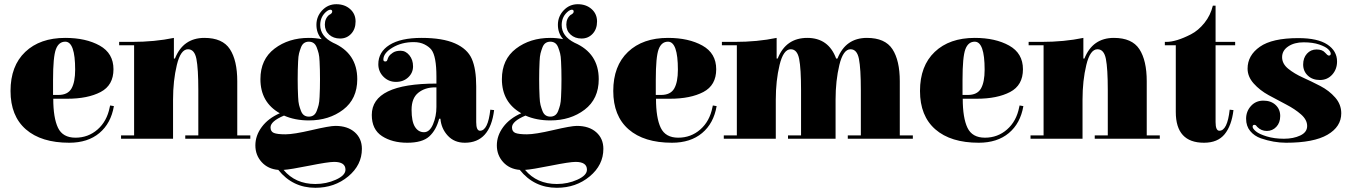

<svg xmlns="http://www.w3.org/2000/svg" viewBox="-20 -668 6421 912"><path d="M501 -158 503 -167 521 -164Q507 -82 452 -36Q397 10 309 10Q176 10 103 -53.5Q30 -117 30 -236Q30 -355 100 -421.5Q170 -488 290 -488Q388 -488 453.5 -451.5Q519 -415 519 -339Q519 -263 458 -231Q397 -199 299 -199H233Q233 -108 255.5 -61Q278 -14 338.5 -14Q399 -14 443.5 -53Q488 -92 501 -158ZM232 -289V-217H257Q302 -217 319.5 -247.5Q337 -278 337 -337Q337 -470 290 -470Q259 -470 245.5 -434Q232 -398 232 -289Z M617 -453H546V-469H606Q715 -469 806 -488V-390H811Q850 -488 951 -488Q1037 -488 1072 -434.5Q1107 -381 1107 -282V-25H1169V-9H860V-25H922V-240Q922 -342 913 -388Q904 -434 873 -434Q838 -434 820 -359.5Q802 -285 802 -195V-9H555V-25H617Z M1217 -292Q1217 -386 1284 -437Q1351 -488 1447 -488Q1478 -488 1508 -482Q1483 -510 1483 -550Q1483 -590 1510.5 -619Q1538 -648 1577.5 -648Q1617 -648 1643 -625Q1669 -602 1669 -566Q1669 -530 1648 -507.5Q1627 -485 1595.5 -485Q1564 -485 1543.5 -503.5Q1523 -522 1523 -551Q1523 -580 1543 -597Q1558 -604 1558 -613Q1558 -622 1549 -622Q1543 -622 1534 -616Q1501 -591 1501 -549Q1501 -496 1562 -465Q1677 -415 1677 -292Q1677 -198 1610 -147Q1543 -96 1447 -96Q1381 -96 1329 -119Q1265 -92 1265 -63Q1265 -43 1281 -36.5Q1297 -30 1336 -30Q1375 -30 1460.5 -50Q1546 -70 1573 -70Q1631 -70 1665 -40Q1699 -10 1699 39Q1699 116 1634 170Q1569 224 1478 224Q1370 224 1302 139Q1253 135 1223 102Q1193 69 1193 22.5Q1193 -24 1223.5 -65Q1254 -106 1309 -130Q1217 -182 1217 -292ZM1424.5 -120.5Q1434 -114 1447 -114Q1460 -114 1469.5 -120.5Q1479 -127 1484.5 -141.5Q1490 -156 1493.5 -169.5Q1497 -183 1498 -208Q1499 -233 1499.5 -248Q1500 -263 1500 -292Q1500 -321 1499.5 -336Q1499 -351 1498 -376Q1497 -401 1493.5 -414.5Q1490 -428 1484.5 -442.5Q1479 -457 1469.5 -463.5Q1460 -470 1447 -470Q1434 -470 1424.5 -463.5Q1415 -457 1409.5 -442.5Q1404 -428 1400.5 -414.5Q1397 -401 1396 -376Q1395 -351 1394.5 -336Q1394 -321 1394 -292Q1394 -263 1394.5 -248Q1395 -233 1396 -208Q1397 -183 1400.5 -169.5Q1404 -156 1409.5 -141.5Q1415 -127 1424.5 -120.5ZM1567 101Q1539 101 1449 119Q1359 137 1327 139Q1383 206 1478 206Q1530 206 1575.5 185.5Q1621 165 1621 138Q1621 101 1567 101Z M2053 -160V-253Q2049 -253 2046 -253Q1999 -253 1967 -227.5Q1935 -202 1935 -146.5Q1935 -91 1951 -65.5Q1967 -40 1994 -40Q2021 -40 2037 -78Q2053 -116 2053 -160ZM2260 -47Q2298 -47 2309 -147L2327 -145Q2308 10 2188 10Q2138 10 2107 -23.5Q2076 -57 2072 -104H2066Q2052 -50 2019 -20Q1986 10 1914.5 10Q1843 10 1794.5 -21.5Q1746 -53 1746 -122Q1746 -271 2053 -271V-304Q2053 -401 2029 -432Q2018 -446 1996.5 -457Q1975 -468 1945 -468Q1888 -468 1844.5 -442Q1801 -416 1801 -385Q1801 -376 1810 -376Q1816 -376 1818 -379.5Q1820 -383 1821 -386.5Q1822 -390 1823 -392.5Q1824 -395 1827.5 -401Q1831 -407 1845 -417Q1859 -427 1883 -427Q1907 -427 1924.5 -405.5Q1942 -384 1942 -353Q1942 -322 1919 -300.5Q1896 -279 1861 -279Q1826 -279 1801.5 -303.5Q1777 -328 1777 -363Q1777 -421 1830 -454.5Q1883 -488 1982.5 -488Q2082 -488 2141 -462Q2200 -436 2221 -388.5Q2242 -341 2242 -258V-88Q2242 -47 2260 -47Z M2364 -292Q2364 -386 2431 -437Q2498 -488 2594 -488Q2625 -488 2655 -482Q2630 -510 2630 -550Q2630 -590 2657.5 -619Q2685 -648 2724.5 -648Q2764 -648 2790 -625Q2816 -602 2816 -566Q2816 -530 2795 -507.5Q2774 -485 2742.5 -485Q2711 -485 2690.5 -503.5Q2670 -522 2670 -551Q2670 -580 2690 -597Q2705 -604 2705 -613Q2705 -622 2696 -622Q2690 -622 2681 -616Q2648 -591 2648 -549Q2648 -496 2709 -465Q2824 -415 2824 -292Q2824 -198 2757 -147Q2690 -96 2594 -96Q2528 -96 2476 -119Q2412 -92 2412 -63Q2412 -43 2428 -36.5Q2444 -30 2483 -30Q2522 -30 2607.5 -50Q2693 -70 2720 -70Q2778 -70 2812 -40Q2846 -10 2846 39Q2846 116 2781 170Q2716 224 2625 224Q2517 224 2449 139Q2400 135 2370 102Q2340 69 2340 22.5Q2340 -24 2370.5 -65Q2401 -106 2456 -130Q2364 -182 2364 -292ZM2571.5 -120.5Q2581 -114 2594 -114Q2607 -114 2616.5 -120.5Q2626 -127 2631.5 -141.5Q2637 -156 2640.5 -169.5Q2644 -183 2645 -208Q2646 -233 2646.5 -248Q2647 -263 2647 -292Q2647 -321 2646.5 -336Q2646 -351 2645 -376Q2644 -401 2640.5 -414.5Q2637 -428 2631.5 -442.5Q2626 -457 2616.5 -463.5Q2607 -470 2594 -470Q2581 -470 2571.5 -463.5Q2562 -457 2556.5 -442.5Q2551 -428 2547.5 -414.5Q2544 -401 2543 -376Q2542 -351 2541.5 -336Q2541 -321 2541 -292Q2541 -263 2541.5 -248Q2542 -233 2543 -208Q2544 -183 2547.5 -169.5Q2551 -156 2556.5 -141.5Q2562 -127 2571.5 -120.5ZM2714 101Q2686 101 2596 119Q2506 137 2474 139Q2530 206 2625 206Q2677 206 2722.5 185.5Q2768 165 2768 138Q2768 101 2714 101Z M3364 -158 3366 -167 3384 -164Q3370 -82 3315 -36Q3260 10 3172 10Q3039 10 2966 -53.5Q2893 -117 2893 -236Q2893 -355 2963 -421.5Q3033 -488 3153 -488Q3251 -488 3316.5 -451.5Q3382 -415 3382 -339Q3382 -263 3321 -231Q3260 -199 3162 -199H3096Q3096 -108 3118.5 -61Q3141 -14 3201.5 -14Q3262 -14 3306.5 -53Q3351 -92 3364 -158ZM3095 -289V-217H3120Q3165 -217 3182.5 -247.5Q3200 -278 3200 -337Q3200 -470 3153 -470Q3122 -470 3108.5 -434Q3095 -398 3095 -289Z M4098 -488Q4184 -488 4219 -434.5Q4254 -381 4254 -282V-25H4316V-9H4007V-25H4069V-240Q4069 -342 4060 -388Q4051 -434 4020 -434Q3985 -434 3967 -359.5Q3949 -285 3949 -195V-9H3723V-25H3785V-240Q3785 -342 3776 -388Q3767 -434 3736 -434Q3701 -434 3683 -359.5Q3665 -285 3665 -195V-9H3418V-25H3480V-453H3409V-469H3469Q3578 -469 3669 -488V-390H3674Q3713 -488 3814.5 -488Q3916 -488 3952 -389L3953 -390H3958Q3997 -488 4098 -488Z M4821 -158 4823 -167 4841 -164Q4827 -82 4772 -36Q4717 10 4629 10Q4496 10 4423 -53.5Q4350 -117 4350 -236Q4350 -355 4420 -421.5Q4490 -488 4610 -488Q4708 -488 4773.5 -451.5Q4839 -415 4839 -339Q4839 -263 4778 -231Q4717 -199 4619 -199H4553Q4553 -108 4575.5 -61Q4598 -14 4658.5 -14Q4719 -14 4763.5 -53Q4808 -92 4821 -158ZM4552 -289V-217H4577Q4622 -217 4639.5 -247.5Q4657 -278 4657 -337Q4657 -470 4610 -470Q4579 -470 4565.5 -434Q4552 -398 4552 -289Z M4937 -453H4866V-469H4926Q5035 -469 5126 -488V-390H5131Q5170 -488 5271 -488Q5357 -488 5392 -434.5Q5427 -381 5427 -282V-25H5489V-9H5180V-25H5242V-240Q5242 -342 5233 -388Q5224 -434 5193 -434Q5158 -434 5140 -359.5Q5122 -285 5122 -195V-9H4875V-25H4937Z M5772 -47Q5810 -47 5821 -147L5839 -145Q5830 -71 5797 -30.5Q5764 10 5699 10Q5565 10 5565 -136V-453H5513V-469H5520Q5567 -469 5637 -505Q5672 -523 5701 -559Q5730 -595 5741 -641H5754V-469H5847V-453H5754V-88Q5754 -47 5772 -47Z M6351 -130Q6351 -66 6285.5 -28Q6220 10 6089 10Q6030 10 5969 -11Q5938 -22 5918.5 -45.5Q5899 -69 5899 -104Q5899 -139 5922 -164.5Q5945 -190 5981 -190Q6017 -190 6039 -169.5Q6061 -149 6061 -117Q6061 -85 6042.5 -65.5Q6024 -46 5997.5 -46Q5971 -46 5952 -65Q5950 -67 5949 -68.5Q5948 -70 5947 -71Q5946 -72 5945 -73Q5941 -75 5938 -75Q5930 -75 5930 -66Q5930 -57 5945.5 -44Q5961 -31 5997 -20Q6033 -9 6078.5 -9Q6124 -9 6156.5 -24.5Q6189 -40 6189 -69.5Q6189 -99 6160 -124.5Q6131 -150 6089.5 -171.5Q6048 -193 6006 -216Q5964 -239 5935 -271.5Q5906 -304 5906 -342Q5906 -405 5964.5 -446Q6023 -487 6147 -487Q6239 -487 6285 -456.5Q6331 -426 6331 -376Q6331 -339 6308 -313.5Q6285 -288 6249.5 -288Q6214 -288 6192 -309Q6170 -330 6170 -361.5Q6170 -393 6188 -413Q6206 -433 6233.5 -433Q6261 -433 6273.5 -418.5Q6286 -404 6292 -404Q6301 -404 6301 -413Q6301 -422 6289 -434Q6277 -446 6246.5 -456.5Q6216 -467 6172 -467Q6128 -467 6099 -447.5Q6070 -428 6070 -396.5Q6070 -365 6099 -341.5Q6128 -318 6169 -299.5Q6210 -281 6251.5 -259.5Q6293 -238 6322 -205Q6351 -172 6351 -130Z"/></svg>

Font: Elsie Swash Caps Black
Style: Regular
Weight: 900
Designer: Alejandro Inler
Foundry: Alejandro Inler
Version: 1.003